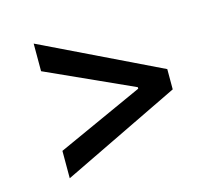

<svg xmlns="http://www.w3.org/2000/svg" viewBox="-83 -657 830 741"><g transform="rotate(-15 332.0 -287.0)"><path d="M581.5 -246.1 108.9 -17.6V-127L457 -284.7L453.6 -279.3V-293.9L457 -287.6L108.9 -445.3V-555.7L581.5 -327.1Z"/></g></svg>

Font: Inter 16pt Medium
Style: Regular
Weight: 500
Version: Version 4.001;git-66647c0bb